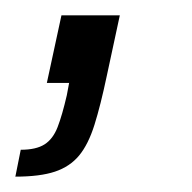

<svg xmlns="http://www.w3.org/2000/svg" viewBox="-58 -108 250 250"><path d="M-38 122 -31 87Q-11 87 0 80Q11 73 17 57.5Q23 42 29 16L32 0H3L22 -88H98L81 -9Q73 29 65 54.5Q57 80 45 94.5Q33 109 13.5 115.5Q-6 122 -38 122Z"/></svg>

Font: Saira UltraCondensed Medium
Style: Italic
Weight: 500
Width: 1
Italic angle: -12°
Designer: Hector Gatti with collaboration of the Omnibus-Type team
Foundry: Omnibus-Type
Version: Version 1.101